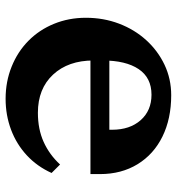

<svg xmlns="http://www.w3.org/2000/svg" viewBox="7 -629 631 685"><g transform="rotate(-90 322.5 -286.5)"><path d="M312.5 -582Q374 -582 427.2 -560.5Q480.5 -539.1 519.5 -500.5Q558.6 -461.9 580.1 -409.2Q601.6 -356.4 601.6 -295.9Q601.6 -232.4 580.6 -177.2Q559.6 -122.1 522 -80.6Q484.4 -39.1 434.1 -15.1Q383.8 8.8 325.2 8.8Q241.2 8.8 177.7 -22.5Q114.3 -53.7 79.1 -111.3Q43.9 -168.9 43.9 -245.1V-279.3H527.3V-211.9H182.6L202.1 -245.1V-202.1Q202.1 -138.7 236.3 -100.1Q270.5 -61.5 327.1 -61.5Q387.7 -61.5 418.5 -107.4Q449.2 -153.3 449.2 -235.4V-268.6Q449.2 -358.4 398.9 -412.6Q348.6 -466.8 262.7 -466.8Q204.1 -466.8 158.7 -446.3Q113.3 -425.8 78.1 -387.7L47.9 -418Q71.3 -469.7 110.8 -506.3Q150.4 -543 202.1 -562.5Q253.9 -582 312.5 -582Z"/></g></svg>

Font: Crimson Pro ExtraLight
Style: Bold
Weight: 700
Version: Version 1.002